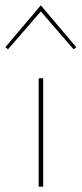

<svg xmlns="http://www.w3.org/2000/svg" viewBox="-31 -700 306 720"><path d="M114 -406 131 -407V0H114ZM-11 -523 122 -680 255 -523 245 -515 122 -657 -1 -515Z"/></svg>

Font: Ysabeau Thin
Style: Regular
Weight: 200
Designer: Christian Thalmann (Catharsis Fonts)
Version: Version 0.003